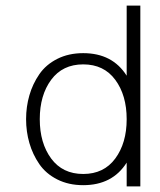

<svg xmlns="http://www.w3.org/2000/svg" viewBox="-20 -666 570 686"><path d="M481.4 0H432.6V-85Q381.8 -4.4 277.3 -4.4Q225.1 -4.4 184.6 -24.9Q144 -45.4 120.4 -79.8Q96.7 -114.3 85 -155Q73.2 -195.8 73.2 -240.2Q73.2 -284.7 85 -325.4Q96.7 -366.2 120.4 -400.6Q144 -435.1 184.6 -455.6Q225.1 -476.1 277.3 -476.1Q381.8 -476.1 432.6 -395.5V-646H481.4ZM391.8 -99.6Q432.6 -154.8 432.6 -240.2Q432.6 -325.7 391.8 -380.9Q351.1 -436 277.3 -436Q203.6 -436 162.8 -380.9Q122.1 -325.7 122.1 -240.2Q122.1 -154.8 162.8 -99.6Q203.6 -44.4 277.3 -44.4Q351.1 -44.4 391.8 -99.6Z"/></svg>

Font: AzarMehrMonospaced
Style: SansRegular
Weight: 1
Designer: Amin Abedi
Version: Version 1.00